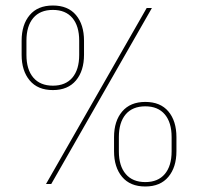

<svg xmlns="http://www.w3.org/2000/svg" viewBox="-20 -668 718 697"><path d="M147 0 512.5 -639H531.5L166 0ZM507.5 9Q452.5 9 423.2 -26Q394 -61 394 -119V-170Q394 -228.5 423.5 -263.2Q453 -298 507.5 -298Q562.5 -298 591.5 -263.2Q620.5 -228.5 620.5 -170V-119Q620.5 -61 591.2 -26Q562 9 507.5 9ZM507.5 -7Q553.5 -7 578.2 -36.2Q603 -65.5 603 -118.5V-170.5Q603 -223.5 578.2 -252.8Q553.5 -282 507.5 -282Q461 -282 436.2 -252.8Q411.5 -223.5 411.5 -170.5V-118.5Q411.5 -65.5 436.5 -36.2Q461.5 -7 507.5 -7ZM172 -341Q117 -341 87.8 -376Q58.5 -411 58.5 -469V-520Q58.5 -578.5 87.8 -613.2Q117 -648 172 -648Q227 -648 256 -613.2Q285 -578.5 285 -520V-469Q285 -411 255.8 -376Q226.5 -341 172 -341ZM172 -357Q218 -357 242.8 -386.2Q267.5 -415.5 267.5 -468.5V-520.5Q267.5 -573.5 242.8 -602.8Q218 -632 172 -632Q125.5 -632 100.8 -602.8Q76 -573.5 76 -520.5V-468.5Q76 -415.5 101 -386.2Q126 -357 172 -357Z"/></svg>

Font: Anek Odia Thin
Style: Regular
Weight: 250
Version: Version 1.003